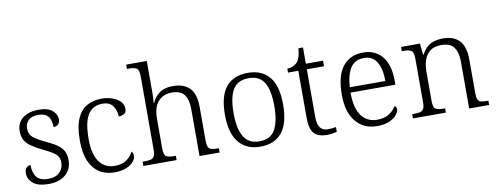

<svg xmlns="http://www.w3.org/2000/svg" viewBox="-63 -1085 3669 1420"><g transform="rotate(-10 1771.5 -375.0)"><path d="M208 10Q129 10 91.5 -21Q54 -52 54 -96Q54 -127 68.5 -139.5Q83 -152 98 -152Q98 -98 122 -63Q146 -28 211 -28Q267 -28 296.5 -57.5Q326 -87 326 -130Q326 -155 317 -172.5Q308 -190 284 -206.5Q260 -223 215 -244Q160 -271 126.5 -294Q93 -317 78 -344.5Q63 -372 63 -412Q63 -474 108 -509Q153 -544 228 -544Q298 -544 331 -514.5Q364 -485 364 -449Q364 -426 351.5 -412Q339 -398 315 -398Q315 -455 291 -481Q267 -507 220 -507Q168 -507 144 -482.5Q120 -458 120 -420Q120 -378 150.5 -353Q181 -328 245 -299Q297 -275 327 -252.5Q357 -230 369.5 -203Q382 -176 382 -140Q382 -69 334 -29.5Q286 10 208 10Z M702 10Q641 10 593 -18.5Q545 -47 517 -108Q489 -169 489 -264Q489 -371 516.5 -432Q544 -493 592 -518.5Q640 -544 701 -544Q744 -544 781 -531Q818 -518 840 -494.5Q862 -471 862 -439Q862 -393 803 -392Q803 -437 779 -471.5Q755 -506 699 -506Q656 -506 623.5 -484Q591 -462 573 -409.5Q555 -357 555 -265Q555 -152 597 -94Q639 -36 713 -37Q767 -37 801 -61Q835 -85 851 -120Q864 -107 864 -86Q864 -66 846 -43.5Q828 -21 791.5 -5.5Q755 10 702 10Z M919 0V-32H935Q964 -32 981.5 -36.5Q999 -41 1007 -56.5Q1015 -72 1015 -105V-655Q1015 -705 996.5 -716.5Q978 -728 939 -728H924V-760H1079V-514Q1079 -493 1077.5 -471.5Q1076 -450 1075 -446H1079Q1097 -488 1134.5 -516Q1172 -544 1236 -544Q1318 -544 1361.5 -499.5Q1405 -455 1405 -355V-105Q1405 -72 1412.5 -56.5Q1420 -41 1437 -36.5Q1454 -32 1482 -32H1492V0H1341V-352Q1341 -424 1313.5 -461Q1286 -498 1221 -498Q1153 -498 1116 -454Q1079 -410 1079 -326V-102Q1079 -54 1097 -43Q1115 -32 1158 -32H1169V0Z M1796 10Q1695 10 1637 -58.5Q1579 -127 1579 -268Q1579 -408 1634.5 -476Q1690 -544 1800 -544Q1902 -544 1959 -477Q2016 -410 2016 -268Q2016 -127 1960 -58.5Q1904 10 1796 10ZM1797 -30Q1882 -30 1916 -92.5Q1950 -155 1950 -268Q1950 -387 1914.5 -445.5Q1879 -504 1799 -504Q1715 -504 1679.5 -445Q1644 -386 1644 -268Q1644 -153 1680 -91.5Q1716 -30 1797 -30Z M2298 10Q2230 10 2200 -24Q2170 -58 2170 -143V-494H2093V-524Q2112 -524 2131 -531Q2150 -538 2164 -551Q2178 -565 2187 -590Q2196 -615 2200 -658H2234V-536H2363V-494H2234V-137Q2234 -80 2253.5 -55Q2273 -30 2311 -30Q2328 -30 2342 -31.5Q2356 -33 2372 -36V-1Q2358 4 2337.5 7Q2317 10 2298 10Z M2674 10Q2573 10 2514.5 -61.5Q2456 -133 2456 -263Q2456 -404 2510.5 -474Q2565 -544 2665 -544Q2755 -544 2807 -481Q2859 -418 2859 -299V-268H2522Q2523 -149 2565.5 -92.5Q2608 -36 2683 -36Q2737 -36 2772.5 -59Q2808 -82 2826 -114Q2832 -111 2836 -104Q2840 -97 2840 -87Q2840 -69 2822 -46Q2804 -23 2767 -6.5Q2730 10 2674 10ZM2791 -308Q2791 -396 2760.5 -449.5Q2730 -503 2663 -503Q2595 -503 2562 -451.5Q2529 -400 2524 -308Z M2944 0V-32H2958Q2987 -32 3004.5 -36.5Q3022 -41 3030 -56.5Q3038 -72 3038 -105V-433Q3038 -481 3020 -492.5Q3002 -504 2964 -504H2949V-536H3091L3099 -452H3104Q3134 -507 3173 -525.5Q3212 -544 3264 -544Q3346 -544 3388 -498Q3430 -452 3430 -353V-105Q3430 -72 3437 -56.5Q3444 -41 3460.5 -36.5Q3477 -32 3506 -32H3516V0H3366V-354Q3366 -420 3339 -459Q3312 -498 3244 -498Q3189 -498 3158.5 -473.5Q3128 -449 3115 -409.5Q3102 -370 3102 -326V-102Q3102 -54 3120 -43Q3138 -32 3181 -32H3191V0Z"/></g></svg>

Font: Noto Serif Gurmukhi Light
Style: Regular
Weight: 300
Designer: Vaibhav Singh and the Monotype Design Team
Foundry: Monotype Imaging Inc.
Version: Version 2.004; ttfautohint (v1.8.4.7-5d5b)